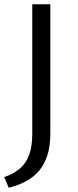

<svg xmlns="http://www.w3.org/2000/svg" viewBox="-27 -678 368 904"><path d="M125 -50V-658H210V-50Q210 10 196 53.5Q182 97 156 127Q130 157 94 176Q58 195 14 206L-7 156Q36 141 65.5 116.5Q95 92 110 52Q125 12 125 -50Z"/></svg>

Font: Ysabeau Office Medium
Style: Regular
Weight: 500
Designer: Christian Thalmann (Catharsis Fonts)
Version: Version 2.001;gftools[0.9.30]; featfreeze: tnum,lnum,ss02